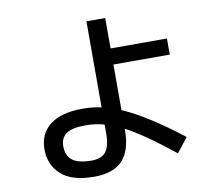

<svg xmlns="http://www.w3.org/2000/svg" viewBox="-89 -899 1179 1057"><g transform="rotate(-10 500.0 -370.0)"><path d="M880 -535H565V-280Q699 -223 893 -72L830 8Q665 -124 565 -176V-170Q565 -55 513.5 0Q462 55 355 55Q230 55 170 0.5Q110 -54 110 -140Q110 -228 173 -276.5Q236 -325 355 -325Q412 -325 460 -314V-795H565V-625H880ZM460 -218Q410 -232 355 -232Q280 -232 247.5 -209Q215 -186 215 -140Q215 -86 249 -60.5Q283 -35 355 -35Q411 -35 435.5 -66Q460 -97 460 -170Z"/></g></svg>

Font: Mplus 1p Medium
Style: Regular
Weight: 500
Version: Version 1.061